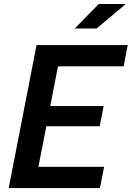

<svg xmlns="http://www.w3.org/2000/svg" viewBox="-20 -960 672 980"><path d="M24.5 0H490L511.5 -108.5H176L216.5 -315.5H489L509 -418.5H236.5L276 -621.5H611L632 -730H166.5ZM361.5 -814.5 484 -939.5H622L473 -814.5Z"/></svg>

Font: Monaspace Neon SemiBold
Style: Italic
Weight: 600
Italic angle: -11°
Designer: Riley Cran & the Lettermatic Team
Foundry: Lettermatic
Version: Version 1.200 (Monaspace Neon)